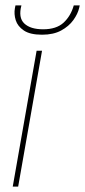

<svg xmlns="http://www.w3.org/2000/svg" viewBox="-20 -688 314 708"><path d="M27 0 115 -501H135L47 0ZM135 -560Q91 -560 68 -575.5Q45 -591 38 -613.5Q31 -636 35 -658L37 -668H59Q47 -623 69.5 -601.5Q92 -580 139 -580Q188 -580 214.5 -604.5Q241 -629 252 -668H274L272 -659Q267 -637 250.5 -614Q234 -591 205.5 -575.5Q177 -560 135 -560Z"/></svg>

Font: DM Sans 17pt Thin
Style: Italic
Weight: 250
Italic angle: -10°
Version: Version 4.004;gftools[0.9.30]